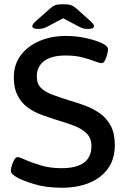

<svg xmlns="http://www.w3.org/2000/svg" viewBox="-20 -876 590 903"><path d="M272 7Q196 7 139 -10.5Q82 -28 56 -44Q46 -50 38.5 -57Q31 -64 31 -73Q31 -82 35.5 -97Q40 -112 47 -124.5Q54 -137 62 -137Q72 -137 100.5 -124Q129 -111 172.5 -98Q216 -85 269 -85Q410 -85 410 -189Q410 -227 386.5 -249.5Q363 -272 325 -286Q287 -300 243 -313Q208 -324 173 -337Q138 -350 109 -371.5Q80 -393 62.5 -427Q45 -461 45 -512Q45 -573 78 -616.5Q111 -660 166.5 -683.5Q222 -707 290 -707Q343 -707 392.5 -695Q442 -683 467 -669Q488 -657 488 -645Q488 -636 484 -620Q480 -604 473.5 -591.5Q467 -579 458 -579Q448 -579 425 -588Q402 -597 368 -606Q334 -615 289 -615Q222 -615 187.5 -589Q153 -563 153 -516Q153 -482 173 -462.5Q193 -443 227 -430.5Q261 -418 302 -405Q340 -394 378.5 -380Q417 -366 449 -343.5Q481 -321 500.5 -285Q520 -249 520 -194Q520 -128 488 -83.5Q456 -39 400 -16Q344 7 272 7ZM161 -740Q145 -740 138.5 -743.5Q132 -747 132 -753Q132 -757 135.5 -762.5Q139 -768 150 -778L218 -838Q229 -848 240.5 -852Q252 -856 277 -856Q302 -856 313.5 -852Q325 -848 337 -838L404 -778Q415 -768 418.5 -762.5Q422 -757 422 -753Q422 -747 415.5 -743.5Q409 -740 393 -740Q382 -740 373 -742Q364 -744 353 -750L277 -790L201 -750Q183 -740 161 -740Z"/></svg>

Font: Asap Semi Expanded Medium
Style: Regular
Weight: 500
Width: 6
Designer: Pablo Cosgaya
Foundry: Omnibus-Type
Version: Version 3.001; ttfautohint (v1.8.4.7-5d5b)